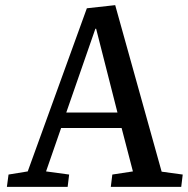

<svg xmlns="http://www.w3.org/2000/svg" viewBox="-20 -727 732 747"><path d="M428.2 -707 608.9 -59.1 690.9 -47.9 685.1 0H411.1L417 -47.9L497.1 -60.1L453.1 -229H217.8L159.2 -60.1L249 -47.9L243.2 0H6.8L13.2 -47.9L87.9 -60.1L317.9 -694.8ZM237.8 -289.1H437L354 -615.2H351.1Z"/></svg>

Font: Literata Book Medium
Style: Italic
Weight: 500
Italic angle: -3°
Designer: Latin by Veronika Burian and Jose Scaglione. Greek by Irene Vlachou. Cyrillic by Vera Evstafieva
Foundry: TypeTogether
Version: Version 1.003;PS 001.003;hotconv 1.0.88;makeotf.lib2.5.64775